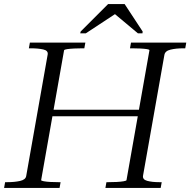

<svg xmlns="http://www.w3.org/2000/svg" viewBox="-32 -918 930 938"><path d="M206 -382H678L673 -350H201ZM-12 0 -7 -28H3Q39 -28 66 -34Q93 -40 96 -58L201 -652Q204 -671 179 -676.5Q154 -682 119 -682H109L114 -710H385L380 -682H370Q351 -682 330.5 -681Q310 -680 296 -678Q282 -676 281 -672L169 -38Q169 -35 182 -32.5Q195 -30 215 -29Q235 -28 254 -28H264L259 0ZM483 0 488 -28H497Q518 -28 538 -29Q558 -30 572 -32.5Q586 -35 586 -38L698 -672Q699 -676 686 -678Q673 -680 653.5 -681Q634 -682 614 -682H603L608 -710H878L873 -682H864Q828 -682 801 -675.5Q774 -669 771 -649L667 -61Q663 -41 687 -34.5Q711 -28 747 -28H758L753 0ZM577 -898H496L362 -764L360 -755H387L542 -857H520L642 -755H664L665 -764Z"/></svg>

Font: Roboto Serif 120pt Expanded Light
Style: Italic
Weight: 300
Width: 7
Italic angle: -10°
Designer: Greg Gazdowicz
Foundry: Commercial Type
Version: Version 1.008